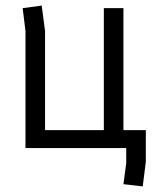

<svg xmlns="http://www.w3.org/2000/svg" viewBox="-20 -529 554 686"><path d="M141 -64H351V-500H421V-64H501V49L490 137L421 129L431 54V0H71V-418L61 -500L129 -509L141 -418Z"/></svg>

Font: Strong
Style: Regular
Weight: 400
Designer: Roman Shchyukin (Gaslight Type Foundry)
Foundry: Cyreal (www.cyreal.org)
Version: Version 1.001